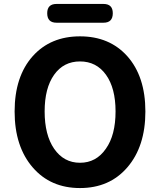

<svg xmlns="http://www.w3.org/2000/svg" viewBox="-20 -938 810 972"><path d="M385 14Q236 14 146 -90Q54 -196 54 -373.5Q54 -551 146 -654Q236 -754 385 -754Q534 -754 624 -654Q716 -551 716 -373.5Q716 -196 624 -90Q534 14 385 14ZM385 -114Q467 -114 516 -185Q565 -254 565 -374Q565 -492 516.5 -559.5Q468 -627 385 -627Q302 -627 254 -559.5Q206 -492 206 -374Q206 -255 254 -185Q303 -114 385 -114ZM266 -823Q219 -823 219 -871Q219 -918 266 -918H385H504Q551 -918 551 -871Q551 -823 504 -823H385Z"/></svg>

Font: GenSenRounded2 TW B
Style: Regular
Weight: 700
Version: Version 2.000;PS 2;hotconv 16.6.51;makeotf.lib2.5.65220 DEVE